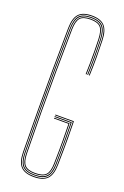

<svg xmlns="http://www.w3.org/2000/svg" viewBox="-156 -853 586 906"><g transform="rotate(20 137.0 -400.0)"><path d="M141.2 5Q95.5 5 75.2 -16.8Q55 -38.5 54.2 -88Q52.8 -199.5 52.2 -299.8Q51.8 -400 52.2 -500.2Q52.8 -600.5 54.2 -712Q55 -761.5 75.1 -783.2Q95.2 -805 140.2 -805Q184.5 -805 204.6 -783.2Q224.8 -761.5 226.2 -712Q227.5 -669.8 227.8 -629.1Q228 -588.5 226.2 -535H222.2Q223.8 -582.2 223.8 -623.6Q223.8 -665 222.2 -712Q220.8 -760 201.9 -780.5Q183 -801 140.2 -801Q96.8 -801 77.9 -780.5Q59 -760 58.2 -712Q56.8 -600.5 56.2 -500.2Q55.8 -400 56.2 -299.8Q56.8 -199.5 58.2 -88Q59 -40 78 -19.5Q97 1 141.2 1Q186.2 1 205.9 -19.5Q225.5 -40 226.2 -88Q227.2 -142.5 227.4 -180.9Q227.5 -219.2 227.1 -248.2Q226.8 -277.2 226.2 -303H137.2V-307H230.2Q231 -272.5 231.4 -221.9Q231.8 -171.2 230.2 -88Q229.5 -38.5 208.6 -16.8Q187.8 5 141.2 5ZM141.2 -3Q99.2 -3 81.1 -22.2Q63 -41.5 62.2 -88Q60.2 -199.5 59.6 -299.8Q59 -400 59.6 -500.2Q60.2 -600.5 62.2 -712Q63 -758.5 80.6 -777.8Q98.2 -797 140.2 -797Q181.5 -797 199.1 -777.8Q216.8 -758.5 218.2 -712Q219.8 -664.8 219.8 -623.5Q219.8 -582.2 218.2 -535H214.2Q215.8 -582.2 215.8 -623.5Q215.8 -664.8 214.2 -712Q212.8 -756.2 196 -774.6Q179.2 -793 140.2 -793Q100.5 -793 83.8 -774.6Q67 -756.2 66.2 -712Q64.2 -600.5 63.6 -500.2Q63 -400 63.6 -299.8Q64.2 -199.5 66.2 -88Q67 -43.8 83.9 -25.4Q100.8 -7 141.2 -7Q182.5 -7 200 -25.4Q217.5 -43.8 218.2 -88Q219.8 -165 219.4 -211Q219 -257 218.2 -295H137.2V-299H222.2Q223 -265.2 223.4 -216Q223.8 -166.8 222.2 -88Q221.5 -41.5 203.1 -22.2Q184.8 -3 141.2 -3ZM141.2 -11Q102.2 -11 86.6 -28.1Q71 -45.2 70.2 -88Q68.2 -199.5 67.6 -299.8Q67 -400 67.6 -500.2Q68.2 -600.5 70.2 -712Q71 -754.8 86.5 -771.9Q102 -789 140.2 -789Q177.8 -789 193.2 -771.9Q208.8 -754.8 210.2 -712Q211.8 -664.8 211.8 -623.5Q211.8 -582.2 210.2 -535H206.2Q207.2 -566.5 207.6 -595Q208 -623.5 207.6 -651.8Q207.2 -680 206.2 -711Q204.8 -753 190.5 -769Q176.2 -785 140.2 -785Q103.5 -785 89.2 -769.1Q75 -753.2 74.2 -712Q72.2 -600.5 71.6 -500.2Q71 -400 71.6 -299.8Q72.2 -199.5 74.2 -88Q75 -46.8 89.8 -30.9Q104.5 -15 141.2 -15Q179.5 -15 194.5 -30.9Q209.5 -46.8 210.2 -88Q211.8 -160.5 211.4 -205.2Q211 -250 210.2 -287H137.2V-291H214.2Q215 -258 215.4 -210.1Q215.8 -162.2 214.2 -88Q213.5 -45.2 197.2 -28.1Q181 -11 141.2 -11Z"/></g></svg>

Font: Big Shoulders Inline Thin
Style: Regular
Weight: 100
Designer: Patric King
Foundry: XO Type Co
Version: Version 2.002